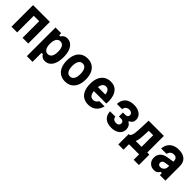

<svg xmlns="http://www.w3.org/2000/svg" viewBox="343 -2149 3864 3864"><g transform="rotate(45 2275.0 -217.0)"><path d="M86 0V-615H564V0H402V-473H248V0Z M724 200V-615H886V-559H923Q940 -593 972.5 -612Q1005 -631 1045 -631Q1113 -631 1161.5 -592.5Q1210 -554 1236 -481.5Q1262 -409 1262 -308Q1262 -206 1236 -133.5Q1210 -61 1161.5 -22.5Q1113 16 1045 16Q1005 16 972.5 -3Q940 -22 923 -56H886V200ZM991 -126Q1047 -126 1076.5 -173Q1106 -220 1106 -308Q1106 -396 1076.5 -442.5Q1047 -489 991 -489Q936 -489 906 -442Q876 -395 876 -307Q876 -220 906 -173Q936 -126 991 -126Z M1625 19Q1540 19 1479.5 -20Q1419 -59 1386.5 -132Q1354 -205 1354 -307Q1354 -410 1386.5 -483Q1419 -556 1479.5 -595Q1540 -634 1625 -634Q1710 -634 1770.5 -595Q1831 -556 1863.5 -483Q1896 -410 1896 -307Q1896 -205 1863.5 -132Q1831 -59 1770.5 -20Q1710 19 1625 19ZM1625 -123Q1681 -123 1711 -171Q1741 -219 1741 -307Q1741 -396 1711 -444Q1681 -492 1625 -492Q1569 -492 1539 -444Q1509 -396 1509 -307Q1509 -219 1539 -171Q1569 -123 1625 -123Z M2141 -371H2446L2390 -313Q2390 -406 2364 -451Q2338 -496 2284 -496Q2228 -496 2200 -448.5Q2172 -401 2172 -311Q2172 -214 2199.5 -166.5Q2227 -119 2288 -119Q2323 -119 2349.5 -137Q2376 -155 2396 -191H2545Q2527 -123 2491 -76Q2455 -29 2403 -5Q2351 19 2285 19Q2199 19 2139 -19Q2079 -57 2048 -130.5Q2017 -204 2017 -311Q2017 -412 2049.5 -484.5Q2082 -557 2141.5 -595.5Q2201 -634 2284 -634Q2364 -634 2419 -597Q2474 -560 2503 -488.5Q2532 -417 2532 -313Q2532 -296 2531 -283Q2530 -270 2528 -256H2141Z M2942 19Q2827 19 2762.5 -36.5Q2698 -92 2693 -199H2842Q2849 -159 2875 -137.5Q2901 -116 2942 -116Q2968 -116 2987 -124.5Q3006 -133 3016.5 -149Q3027 -165 3027 -186Q3027 -218 3008.5 -235Q2990 -252 2955 -252H2893V-366H2959Q2994 -366 3013.5 -381.5Q3033 -397 3033 -427Q3033 -449 3021.5 -465Q3010 -481 2990.5 -489.5Q2971 -498 2944 -498Q2898 -498 2869 -473Q2840 -448 2834 -401H2685Q2691 -515 2757.5 -574.5Q2824 -634 2944 -634Q3017 -634 3071 -611Q3125 -588 3155.5 -546Q3186 -504 3186 -449Q3186 -405 3164 -373.5Q3142 -342 3102 -326V-311Q3142 -292 3162.5 -256Q3183 -220 3183 -170Q3183 -113 3153 -71Q3123 -29 3069 -5Q3015 19 2942 19Z M3282 155V-142H3312Q3328 -159 3338.5 -183.5Q3349 -208 3355 -244Q3361 -280 3364 -331.5Q3367 -383 3369.5 -452.5Q3372 -522 3375 -615H3809V-142H3868V155H3719V0H3431V155ZM3480 -142H3647V-473H3521Q3517 -396 3514.5 -342Q3512 -288 3508 -251Q3504 -214 3497.5 -188.5Q3491 -163 3480 -142Z M4320 -386V-267L4199 -248Q4169 -243 4152 -225Q4135 -207 4135 -179Q4135 -151 4153 -135Q4171 -119 4202 -119Q4232 -119 4256 -133.5Q4280 -148 4295 -172.5Q4310 -197 4310 -226V-400Q4310 -446 4286.5 -470.5Q4263 -495 4218 -495Q4187 -495 4163.5 -483.5Q4140 -472 4124.5 -450Q4109 -428 4102 -397H3949Q3954 -471 3988.5 -524Q4023 -577 4082 -605.5Q4141 -634 4219 -634Q4340 -634 4403.5 -576Q4467 -518 4467 -408V0H4310V-57H4272Q4257 -22 4227.5 -3.5Q4198 15 4151 15Q4099 15 4059.5 -7.5Q4020 -30 3997 -69.5Q3974 -109 3974 -159Q3974 -243 4022 -294Q4070 -345 4161 -360Z"/></g></svg>

Font: Martian Mono SemiCondensed
Style: Bold
Weight: 700
Width: 4
Designer: Roman Shamin
Foundry: Evil Martians
Version: Version 1.000